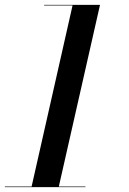

<svg xmlns="http://www.w3.org/2000/svg" viewBox="-59 -770 530 790"><path d="M70.5 0 239.5 -747.5H122.5V-750H352.5L182.5 0ZM-39 0V-2.5H292.5V0Z"/></svg>

Font: Bodoni Moda 72pt Medium
Style: Italic
Weight: 500
Italic angle: -13°
Designer: Owen Earl
Foundry: indestructible type
Version: Version 2.004